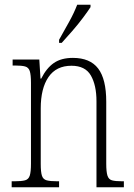

<svg xmlns="http://www.w3.org/2000/svg" viewBox="-20 -786 564 806"><path d="M29 0V-25H41Q70 -25 85 -29Q100 -33 105 -49Q110 -65 110 -99V-438Q110 -472 105 -487.5Q100 -503 85.5 -507Q71 -511 43 -511H33V-536H145L150 -456H153Q175 -500 206 -521.5Q237 -543 286 -543Q358 -543 392 -498.5Q426 -454 426 -359V-99Q426 -65 431 -49Q436 -33 450 -29Q464 -25 493 -25H500V0H385V-361Q385 -428 361.5 -469Q338 -510 280 -510Q216 -510 183.5 -462.5Q151 -415 151 -331V-98Q151 -64 156 -48.5Q161 -33 176 -29Q191 -25 220 -25H228V0ZM228 -619Q250 -658 270.5 -695Q291 -732 304 -766H360V-756Q349 -739 328.5 -711.5Q308 -684 283.5 -656Q259 -628 239 -606H228Z"/></svg>

Font: Noto Serif Tamil Condensed ExtraLight
Style: Regular
Weight: 200
Width: 3
Designer: Indian Type Foundry, Tom Grace, and the Monotype Design Team
Foundry: Monotype Imaging Inc.
Version: Version 2.004; ttfautohint (v1.8.4.7-5d5b)